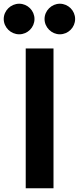

<svg xmlns="http://www.w3.org/2000/svg" viewBox="-78 -1010 423 1030"><path d="M25 -826C70 -826 107 -863 107 -908C107 -953 70 -990 25 -990C-20 -990 -58 -953 -58 -908C-58 -863 -20 -826 25 -826ZM243 -826C288 -826 325 -863 325 -908C325 -953 288 -990 243 -990C199 -990 161 -953 161 -908C161 -863 199 -826 243 -826ZM60 -750V0H209V-750Z"/></svg>

Font: Oakes Bold
Style: Regular
Weight: 700
Designer: Samuel Oakes
Foundry: Samuel Oakes
Version: Version 1.003;PS 001.003;hotconv 1.0.88;makeotf.lib2.5.64775